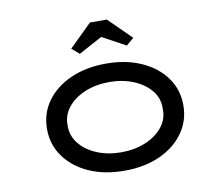

<svg xmlns="http://www.w3.org/2000/svg" viewBox="-82 -853 1119 964"><g transform="rotate(-10 477.5 -371.5)"><path d="M478 10Q376 10 297.5 -25Q219 -60 174.5 -122Q130 -184 130 -263Q130 -343 174.5 -404.5Q219 -466 297.5 -501Q376 -536 478 -536Q580 -536 658 -501Q736 -466 780.5 -404.5Q825 -343 825 -263Q825 -184 780.5 -122Q736 -60 658 -25Q580 10 478 10ZM478 -84Q546 -84 601.5 -107Q657 -130 689.5 -170.5Q722 -211 720 -263Q722 -316 689.5 -356Q657 -396 601.5 -419Q546 -442 478 -442Q410 -442 354.5 -419Q299 -396 266.5 -356Q234 -316 235 -263Q234 -211 266.5 -170.5Q299 -130 354.5 -107Q410 -84 478 -84ZM358 -607 320 -640 435 -753H521L636 -640L598 -607L463 -680H493Z"/></g></svg>

Font: Lexend Zetta
Style: Regular
Weight: 400
Designer: Bonnie Shaver-Troup, Thomas Jockin
Foundry: Lexend
Version: Version 1.007